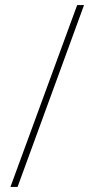

<svg xmlns="http://www.w3.org/2000/svg" viewBox="-20 -734 366 754"><path d="M310 -714H283L21 0H49Z"/></svg>

Font: Noto Sans Thai Cond Thin
Style: Regular
Weight: 100
Width: 3
Designer: Monotype Design Team
Foundry: Monotype Imaging Inc.
Version: Version 2.002